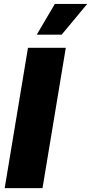

<svg xmlns="http://www.w3.org/2000/svg" viewBox="-20 -975 472 995"><path d="M321 -727.3 200.3 0H4.3L125 -727.3ZM170.5 -795.5 264.2 -954.5H431.8L299.7 -795.5Z"/></svg>

Font: Inter UI Black
Style: Italic
Weight: 900
Italic angle: -9.39999°
Designer: Rasmus Andersson
Foundry: rsms
Version: 3.2;8d6f07862